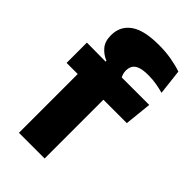

<svg xmlns="http://www.w3.org/2000/svg" viewBox="-211 -741 806 806"><g transform="rotate(45 192.0 -338.0)"><path d="M228 -676.5Q268.5 -676.5 303.2 -670.2Q338 -664 364 -655L377 -542Q357 -547.5 334.5 -551.5Q312 -555.5 285.5 -555.5Q254 -555.5 236.2 -548.8Q218.5 -542 211.8 -530.2Q205 -518.5 205 -502V-501Q205 -489 208.8 -479.5Q212.5 -470 217.5 -461.5L118.5 -458V-473.5Q92.5 -483.5 74.2 -505Q56 -526.5 56 -561V-563.5Q56 -617 97.8 -646.8Q139.5 -676.5 228 -676.5ZM72.5 0V-426.5H225V0ZM6.5 -349V-469.5L138.5 -468.5L196.5 -469.5H376.5L364 -349Z"/></g></svg>

Font: Anek Telugu
Style: Bold
Weight: 700
Designer: Omkar Bhoir (Telugu), Yesha Goshar (Latin)
Foundry: Ek Type
Version: Version 1.003